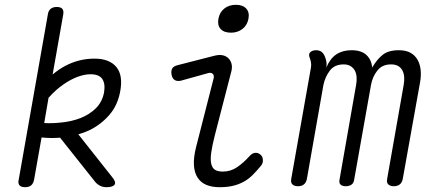

<svg xmlns="http://www.w3.org/2000/svg" viewBox="-20 -769 1840 799"><path d="M446 -33Q464 -12 457 -1Q450 10 423 10Q409 10 397.5 4.5Q386 -1 377 -11L230 -196Q191 -193 153 -197L122 -22Q119 -6 110 2Q101 10 84 10Q68 10 61 2Q54 -6 58 -22L179 -708Q181 -724 190.5 -732Q200 -740 216 -740Q233 -740 239.5 -732Q246 -724 243 -708L199 -459Q224 -480 250 -494Q308 -525 373 -525Q406 -525 429 -515.5Q452 -506 465.5 -488.5Q479 -471 482.5 -447Q486 -423 481 -393Q471 -333 436.5 -292.5Q402 -252 354 -228Q331 -217 306 -210ZM182 -362 164 -257Q198 -255 233 -259Q277 -263 314.5 -277.5Q352 -292 378.5 -318Q405 -344 413 -384Q419 -421 405.5 -440.5Q392 -460 357 -460Q337 -460 314 -453Q291 -446 266.5 -432Q242 -418 216 -396Q199 -381 182 -362Z M732 -433Q717 -430 707 -436Q697 -442 694 -458Q691 -475 697 -484.5Q703 -494 720 -498L872 -537Q892 -542 906.5 -539Q921 -536 930.5 -526.5Q940 -517 943.5 -503.5Q947 -490 943 -473L874 -206Q863 -163 859 -134Q855 -105 859 -87.5Q863 -70 874.5 -62.5Q886 -55 908 -55Q940 -55 967 -73.5Q994 -92 1019 -120Q1030 -132 1042 -133Q1054 -134 1063 -126Q1073 -119 1074 -104Q1075 -89 1065 -78Q1047 -56 1029.5 -39Q1012 -22 992 -11.5Q972 -1 948.5 4.5Q925 10 894 10Q862 10 839 0.5Q816 -9 802.5 -29.5Q789 -50 787 -81.5Q785 -113 796 -157L869 -443Q872 -456 865 -462Q858 -468 847 -465ZM941 -633Q912 -633 898 -648.5Q884 -664 889 -691Q894 -718 913.5 -733.5Q933 -749 962 -749Q990 -749 1004.5 -733.5Q1019 -718 1014 -691Q1009 -664 989 -648.5Q969 -633 941 -633Z M1220 6Q1205 6 1197 -1.5Q1189 -9 1192 -25L1274 -488Q1276 -499 1274 -510Q1272 -521 1268 -531Q1263 -545 1272 -552.5Q1281 -560 1295 -560Q1310 -560 1319 -552.5Q1328 -545 1333 -531Q1337 -521 1338.5 -510Q1340 -499 1338 -488Q1354 -526 1380 -543Q1406 -560 1443 -560Q1484 -560 1505 -540Q1526 -520 1529 -488Q1548 -521 1572 -540.5Q1596 -560 1639 -560Q1669 -560 1688 -549.5Q1707 -539 1717.5 -520.5Q1728 -502 1730.5 -478Q1733 -454 1728 -426L1656 -24Q1653 -9 1643.5 -1.5Q1634 6 1619 6Q1604 6 1596 -1.5Q1588 -9 1591 -24L1660 -416Q1663 -433 1662 -448Q1661 -463 1655 -475Q1649 -487 1637.5 -494Q1626 -501 1607 -501Q1570 -501 1550 -475Q1530 -449 1524 -416L1454 -22Q1452 -7 1442.5 -0.5Q1433 6 1419 6Q1405 6 1397.5 -0.5Q1390 -7 1393 -22L1462 -416Q1465 -432 1464 -447.5Q1463 -463 1457 -474.5Q1451 -486 1439.5 -493.5Q1428 -501 1410 -501Q1372 -501 1352.5 -475Q1333 -449 1326 -416L1257 -24Q1254 -9 1244.5 -1.5Q1235 6 1220 6Z"/></svg>

Font: Maple Mono NL ExtraLight
Style: Italic
Weight: 275
Italic angle: -10°
Monospace: yes
Designer: subframe7536
Version: Version 7.000